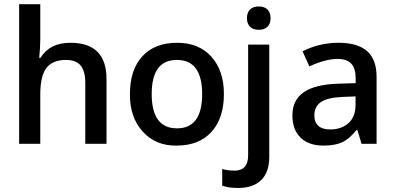

<svg xmlns="http://www.w3.org/2000/svg" viewBox="-20 -704 1934 940"><path d="M501.5 -316.9V0H397.5V-298.8Q397.5 -355.5 374.8 -383.1Q352.1 -410.6 303.2 -410.6Q238.3 -410.6 207.5 -371.6Q177.2 -332.5 177.2 -241.2V0H73.7V-683.6H177.2V-510.3Q177.2 -470.7 171.9 -420.9H178.2Q223.6 -494.6 324.7 -494.6Q501.5 -494.6 501.5 -316.9Z M1014.6 -426.8Q1076.2 -358.4 1076.2 -243.7Q1076.2 -125 1015.1 -58.1Q954.1 8.8 845.2 8.8Q742.7 10.7 678.7 -59.8Q614.7 -130.4 616.2 -243.7Q616.2 -362.8 676.8 -428.2Q737.3 -494.6 847.7 -494.6Q953.1 -494.6 1014.6 -426.8ZM845.7 -410.6Q722.7 -410.6 722.7 -243.7Q722.7 -75.7 846.7 -75.7Q969.7 -75.7 969.7 -243.7Q969.7 -410.6 845.7 -410.6Z M1247.1 -558.1Q1219.2 -558.1 1204.1 -573.2Q1189 -588.4 1189 -614.7Q1189 -642.6 1204.1 -657.5Q1219.2 -672.4 1247.1 -672.4Q1274.4 -672.4 1289.6 -657.5Q1304.7 -642.6 1304.7 -614.7Q1304.7 -588.4 1289.6 -573.2Q1274.4 -558.1 1247.1 -558.1ZM1298.3 64Q1298.3 138.7 1259 177.5Q1219.7 216.3 1145 216.3Q1099.1 216.3 1067.9 205.1V123.5Q1097.2 131.3 1128.9 131.3Q1194.8 131.3 1194.8 56.6V-485.8H1298.3Z M1519 -138.2Q1519 -105.5 1538.6 -87.9Q1558.1 -70.3 1596.2 -70.3Q1652.3 -70.3 1686.5 -101.6Q1720.7 -132.8 1720.7 -189.9V-231.9L1658.2 -229.5Q1585 -226.6 1552 -204.8Q1519 -183.1 1519 -138.2ZM1823.7 0H1750L1729.5 -67.9H1725.6Q1690.4 -23.4 1654.8 -7.3Q1619.6 8.8 1563.5 8.8Q1491.7 8.8 1451.7 -30Q1411.6 -68.8 1411.6 -139.2Q1411.6 -214.4 1467.5 -252.7Q1523.4 -291 1637.7 -294.4L1721.2 -296.9V-322.8Q1721.2 -369.6 1699.5 -392.6Q1677.7 -415.5 1632.3 -415.5Q1574.2 -415.5 1494.6 -378.9L1461.4 -452.6Q1542.5 -494.6 1636.7 -494.6Q1730.5 -494.6 1777.1 -453.9Q1823.7 -413.1 1823.7 -327.1Z"/></svg>

Font: Khula Semibold
Style: Regular
Weight: 600
Designer: Erin McLaughlin, Steve Matteson
Version: Version 1.000;PS 1.0;hotconv 1.0.72;makeotf.lib2.5.5900